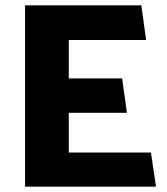

<svg xmlns="http://www.w3.org/2000/svg" viewBox="-20 -700 625 720"><path d="M565 0H74V-680H510L528 -550H238V-406H438L456 -277H238V-128H546Q551 -96 555.5 -64Q560 -32 565 0Z"/></svg>

Font: Palanquin Dark SemiBold
Style: Regular
Weight: 600
Designer: Pria Ravichandran
Version: Version 1.001